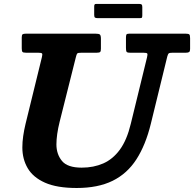

<svg xmlns="http://www.w3.org/2000/svg" viewBox="-20 -918 968 958"><path d="M450 -843.5Q450 -833 454 -830.2Q458 -827.5 467.5 -827.5H679Q687 -827.5 688.5 -831Q690 -834.5 690 -842.5V-883Q690 -893 686.2 -895.8Q682.5 -898.5 673 -898.5H460Q453.5 -898.5 451.8 -895.2Q450 -892 450 -885ZM358.5 -632.5Q362 -647.5 365.5 -651.2Q369 -655 388 -655H463.5Q476 -655 479.8 -658.8Q483.5 -662.5 483.5 -675V-724Q483.5 -741.5 478.2 -745.8Q473 -750 456.5 -750H109.5Q97.5 -750 93 -747Q88.5 -744 88.5 -731.5V-677Q88.5 -663.5 92 -659.2Q95.5 -655 109.5 -655H169.5Q187.5 -655 190 -650.8Q192.5 -646.5 189 -632.5L107.5 -300Q100 -269 95.8 -239.5Q91.5 -210 91.5 -182Q91.5 -124.5 118.2 -78.8Q145 -33 204.5 -6.5Q264 20 362.5 20Q469 20 541.8 -15.8Q614.5 -51.5 660.5 -122.8Q706.5 -194 732.5 -300L814.5 -635.5Q818 -648.5 822.2 -651.8Q826.5 -655 843 -655H908Q919 -655 923.8 -658.5Q928.5 -662 928.5 -673.5V-727.5Q928.5 -742.5 924.5 -746.2Q920.5 -750 906.5 -750H624.5Q613 -750 610.8 -745.5Q608.5 -741 608.5 -729.5V-679.5Q608.5 -665 611.2 -660Q614 -655 629 -655H694.5Q713 -655 715 -650.5Q717 -646 713.5 -631.5L632.5 -300Q613 -219 578 -171.2Q543 -123.5 495 -102.5Q447 -81.5 387.5 -81.5Q316.5 -81.5 289 -115.2Q261.5 -149 261.5 -197.5Q261.5 -221 265.5 -249.5Q269.5 -278 277.5 -310Z"/></svg>

Font: Besley
Style: Bold Italic
Weight: 700
Italic angle: -13°
Designer: Owen Earl
Foundry: indestructible type*
Version: Version 2.001